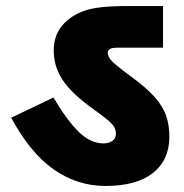

<svg xmlns="http://www.w3.org/2000/svg" viewBox="-20 -642 608 636"><path d="M541 -189Q541 -112 486.5 -69Q432 -26 329 -26Q237 -26 159 -80Q81 -134 17 -252L157 -319Q200 -246 239.5 -206.5Q279 -167 323 -167Q340 -167 352 -175Q364 -183 364 -199Q364 -210 359 -220Q354 -230 338 -243.5Q322 -257 290 -280Q217 -332 187.5 -377Q158 -422 158 -474Q158 -512 174 -540Q190 -568 221 -588Q239 -599 260 -606.5Q281 -614 315 -618Q349 -622 406 -622H520V-484H368Q348 -484 342 -478Q337 -473 337 -467Q337 -460 341.5 -451.5Q346 -443 362 -429Q378 -415 412 -390Q463 -353 491 -322Q519 -291 530 -259.5Q541 -228 541 -189Z"/></svg>

Font: Noto Sans Black
Style: Regular
Weight: 900
Designer: Monotype Design Team
Foundry: Monotype Imaging Inc.
Version: Version 2.007